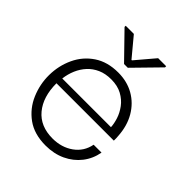

<svg xmlns="http://www.w3.org/2000/svg" viewBox="-165 -663 775 775"><g transform="rotate(45 222.5 -275.5)"><path d="M220 10Q155 10 112.3 -20.8Q69.7 -51.7 49 -100.4Q28.3 -149.2 28.8 -201.2Q29.3 -255 51.2 -302Q73 -349 115.5 -377.6Q158 -406.2 219.2 -406.2Q269.8 -406.2 309.2 -383.8Q348.7 -361.3 372.7 -320.5Q396.7 -279.7 400 -224.2Q400.8 -219.2 400.8 -212Q400.8 -204.8 400.8 -199H73.3Q73.3 -121.7 111.5 -75.8Q149.7 -30 219.5 -30Q271 -30 308.5 -56.8Q346 -83.7 354.8 -129.7H399.8Q392.7 -89 368 -57.3Q343.3 -25.7 305.3 -7.8Q267.3 10 220 10ZM76.2 -229.2H354.2Q353.3 -248.3 345.8 -271.9Q338.2 -295.5 322.2 -317.1Q306.2 -338.7 280.5 -352.7Q254.8 -366.7 218.7 -366.7Q185.8 -366.7 160.8 -355.6Q135.8 -344.5 118.2 -325.4Q100.7 -306.3 90.1 -281.5Q79.5 -256.7 76.2 -229.2ZM211.3 -446.8 106.8 -554.2V-560.8H153.3L220.7 -479.8H223.3L292 -560.8H337.8V-554.2L232.7 -446.8Z"/></g></svg>

Font: Darker Grotesque Light
Style: Regular
Weight: 300
Designer: Gabriel Lam
Foundry: TypeRant
Version: Version 1.000;gftools[0.9.28]